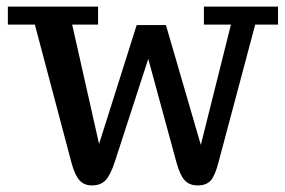

<svg xmlns="http://www.w3.org/2000/svg" viewBox="-20 -544 864 583"><path d="M580.1 19Q555.2 19 540.8 3.4Q526.4 -12.2 516.1 -49.8L430.2 -365.2L329.1 -54.2Q315.9 -13.2 301 2.9Q286.1 19 258.8 19Q235.4 19 221.2 3.2Q207 -12.7 196.8 -50.8L85.9 -469.2H3.9V-523.9H277.8V-469.2H199.2L280.8 -106.9L395 -467.8H483.9L589.8 -104L681.2 -469.2H599.1V-523.9H824.2V-469.2H754.9L644 -53.2Q633.3 -11.2 620.1 3.9Q606.9 19 580.1 19Z"/></svg>

Font: Trocchi
Style: Regular
Weight: 400
Designer: vernon adams
Version: Version 1.0; ttfautohint (v0.8) -l 6 -r 50 -G 100